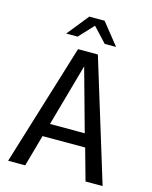

<svg xmlns="http://www.w3.org/2000/svg" viewBox="-116 -846 731 922"><g transform="rotate(15 250.0 -385.0)"><path d="M250 -532.2 163.1 -222.7H335.9ZM200.2 -604.5H298.8L484.4 0H399.4L355.5 -157.2H143.6L99.6 0H14.6ZM211.9 -769.5H288.1L374 -662.1H317.4L250 -734.4L182.6 -662.1H126Z"/></g></svg>

Font: BabelStone Coelbren y Beirdd
Style: Regular
Weight: 400
Designer: Andrew West
Foundry: BabelStone
Version: Version 1.00;September 27, 2022